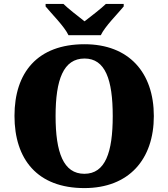

<svg xmlns="http://www.w3.org/2000/svg" viewBox="-20 -951 860 981"><path d="M495 -771C516 -816 581 -880 612 -918V-931H521C500 -910 442 -865 412 -842C382 -865 325 -910 304 -931H213V-918C244 -880 309 -816 330 -771ZM411 10C639 10 766 -137 766 -358C766 -580 639 -725 412 -725C171 -725 54 -580 54 -359C54 -137 171 10 411 10ZM411 -63C304 -63 264 -172 264 -358C264 -544 304 -652 412 -652C518 -652 556 -544 556 -358C556 -172 518 -63 411 -63Z"/></svg>

Font: UArctic Serif Black
Style: Regular
Weight: 900
Designer: Customization by Puisto advertising & original work Monotype Design Team
Foundry: Monotype Imaging Inc.
Version: Version 2.004